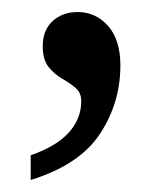

<svg xmlns="http://www.w3.org/2000/svg" viewBox="-20 -145 274 319"><path d="M31 113Q74 98 94.5 75Q115 52 115 23Q115 9 105.5 1Q96 -7 83 -14.5Q70 -22 60.5 -34Q51 -46 51 -68Q51 -95 67.5 -110Q84 -125 109 -125Q139 -125 159.5 -102Q180 -79 180 -36Q180 26 146 77.5Q112 129 31 154Z"/></svg>

Font: Noto Serif Myanmar SemiCondensed
Style: Regular
Weight: 400
Width: 4
Designer: Ben Mitchell and the Monotype Design Team
Foundry: Monotype Imaging Inc.
Version: Version 2.106; ttfautohint (v1.8.4.7-5d5b)